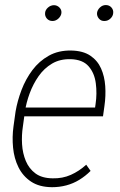

<svg xmlns="http://www.w3.org/2000/svg" viewBox="-20 -741 480 771"><path d="M189 10.7Q137.7 10.3 104.7 -11.7Q71.8 -33.7 54.2 -69.3Q36.6 -105 32.5 -147.9Q28.3 -190.9 34.2 -233.4L42.5 -293Q49.8 -335.9 66.4 -379.6Q83 -423.3 110.1 -459.5Q137.2 -495.6 176 -517.3Q214.8 -539.1 266.1 -538.1Q313.5 -537.1 342.5 -517.6Q371.6 -498 385.7 -466.3Q399.9 -434.6 402.6 -395.3Q405.3 -356 399.4 -315.4L393.6 -273.9H63L69.3 -309.1H361.8L363.8 -323.2Q370.1 -365.2 364.7 -406.5Q359.4 -447.8 335.7 -474.9Q312 -502 263.7 -503.4Q220.7 -504.4 189 -485.6Q157.2 -466.8 135 -435.1Q112.8 -403.3 99.1 -366Q85.4 -328.6 80.1 -293L71.8 -232.4Q66.4 -197.8 68.6 -161.6Q70.8 -125.5 83.7 -94.5Q96.7 -63.5 122.6 -44.4Q148.4 -25.4 191.4 -24.9Q231 -23.9 264.4 -38.8Q297.9 -53.7 326.2 -79.6L343.8 -54.7Q322.8 -33.7 298.3 -18.8Q273.9 -3.9 246.3 3.4Q218.8 10.7 189 10.7ZM161.1 -689.5Q162.1 -701.2 172.4 -710.4Q182.6 -719.7 196.3 -720.2Q209.5 -720.2 218.8 -710.7Q228 -701.2 226.6 -688.5Q225.1 -676.3 214.6 -666.5Q204.1 -656.7 190.9 -656.7Q176.8 -656.7 168.2 -666.5Q159.7 -676.3 161.1 -689.5ZM369.6 -689Q371.1 -701.2 381.3 -710.9Q391.6 -720.7 404.8 -720.7Q418.9 -720.7 427.5 -710.9Q436 -701.2 434.6 -688.5Q433.6 -675.8 423.3 -666.3Q413.1 -656.7 399.4 -656.7Q385.7 -656.2 377.2 -666.3Q368.7 -676.3 369.6 -689Z"/></svg>

Font: Roboto Condensed ExtraLight
Style: Italic
Weight: 250
Italic angle: -12°
Designer: Christian Robertson
Foundry: Google
Version: Version 3.008; 2023